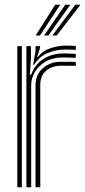

<svg xmlns="http://www.w3.org/2000/svg" viewBox="-20 -796 362 816"><path d="M120.8 -520.5 131 -579V-600H150.2V-591.8L137.8 -554H141.2Q159.8 -579 193.1 -590.6Q226.5 -602.2 260 -602.2Q268.5 -602.2 280.5 -601.9Q292.5 -601.5 302 -600.5V-583.8Q294.2 -584.8 282.8 -585.1Q271.2 -585.5 260.2 -585.5Q215.5 -585.5 180.4 -569.8Q145.2 -554 125 -520.5ZM92.2 0V-600H111.5V-549L107 -478.2H112.2Q129 -523.5 165.6 -546.1Q202.2 -568.8 251.2 -568.8Q264 -568.8 279.5 -568.2Q295 -567.8 302 -567V-550.2Q292.8 -551 276.1 -551.4Q259.5 -551.8 246.8 -551.8Q205 -551.8 174.9 -534.8Q144.8 -517.8 128.6 -490.6Q112.5 -463.5 112.5 -433V0ZM53.5 0V-600H72.8V0ZM131 0V-434.5Q131 -479.2 162.5 -506.4Q194 -533.5 239.2 -533.5Q254.8 -533.5 271.8 -533.4Q288.8 -533.2 302 -533V-516.2Q289 -516.5 271.6 -516.6Q254.2 -516.8 239.2 -516.8Q203 -516.8 177.1 -496.2Q151.2 -475.8 151.2 -436V0ZM131.5 -645 214.5 -776H236.2L149.8 -645ZM202.5 -645 300 -776H322L220.8 -645ZM167.2 -645 257.2 -776H279.2L185.2 -645Z"/></svg>

Font: Big Shoulders Inline Text SemiBold
Style: Regular
Weight: 600
Designer: Patric King
Foundry: XO Type Co
Version: Version 1.000